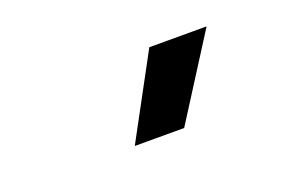

<svg xmlns="http://www.w3.org/2000/svg" viewBox="-42 -919 617 411"><g transform="rotate(-20 267.0 -714.0)"><path d="M211 -620 312.5 -808H443L323.5 -620Z"/></g></svg>

Font: Encode Sans Semi Condensed SmBd
Style: Regular
Weight: 600
Width: 4
Designer: Multiple Designers
Foundry: Impallari Type
Version: Version 2.000